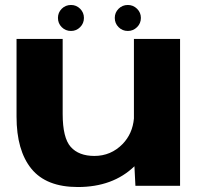

<svg xmlns="http://www.w3.org/2000/svg" viewBox="-20 -747 815 772"><path d="M524.5 0 520.5 -78.5Q434 5 293 5Q166 5 106.2 -68.5Q46.5 -142 46.5 -278V-590.5H232V-289Q232 -192.5 264.5 -156.2Q297 -120 359.5 -120Q426 -120 473 -168Q513 -209.5 518.5 -270.5V-590.5H704V0ZM265.5 -622.5Q243.5 -622.5 228.2 -637.8Q213 -653 213 -675Q213 -696.5 228.2 -711.8Q243.5 -727 265.5 -727Q287 -727 302.2 -711.8Q317.5 -696.5 317.5 -675Q317.5 -653 302.2 -637.8Q287 -622.5 265.5 -622.5ZM494 -622.5Q472 -622.5 456.8 -637.8Q441.5 -653 441.5 -675Q441.5 -696.5 456.8 -711.8Q472 -727 494 -727Q515.5 -727 531 -711.8Q546.5 -696.5 546.5 -675Q546.5 -653 531 -637.8Q515.5 -622.5 494 -622.5Z"/></svg>

Font: Anybody ExtraExpanded Regular
Style: Bold
Weight: 700
Width: 8
Designer: Tyler Finck
Foundry: Etcetera Type Company
Version: Version 1.010; ttfautohint (v1.8.3) -l 8 -r 50 -G 200 -x 14 